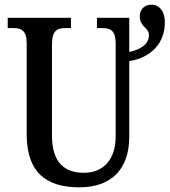

<svg xmlns="http://www.w3.org/2000/svg" viewBox="-20 -790 728 820"><path d="M319 10C461 10 532 -73 532 -206V-529C626 -544 684 -606 684 -694C684 -742 661 -770 626 -770C597 -770 577 -750 577 -720C577 -674 616 -674 616 -640C616 -602 582 -579 532 -568V-714H394V-670H419C450 -670 474 -661 474 -604V-207C474 -115 427 -52 338 -52C257 -52 202 -95 202 -210V-600C202 -661 226 -670 258 -670H283V-714H13V-670H39C70 -670 94 -661 94 -604V-216C94 -53 178 10 319 10Z"/></svg>

Font: Noto Serif Condensed Medium
Style: Regular
Weight: 500
Width: 3
Designer: Monotype Design Team
Foundry: Monotype Imaging Inc.
Version: Version 2.015